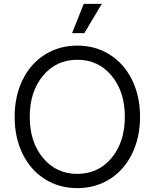

<svg xmlns="http://www.w3.org/2000/svg" viewBox="-20 -950 794 986"><path d="M543.7 -30.3Q470.2 16.1 377 16.1Q283.7 16.1 210.2 -30.3Q136.7 -76.7 95.9 -160.4Q55.2 -244.1 55.2 -350.1Q55.2 -456.1 95.9 -539.6Q136.7 -623 210.2 -669.4Q283.7 -715.8 377 -715.8Q470.2 -715.8 543.7 -669.4Q617.2 -623 658.2 -539.6Q699.2 -456.1 699.2 -350.1Q699.2 -244.1 658.2 -160.4Q617.2 -76.7 543.7 -30.3ZM200.9 -138.9Q269 -57.1 377 -57.1Q484.9 -57.1 553 -138.9Q621.1 -220.7 621.1 -350.1Q621.1 -479.5 553 -561.3Q484.9 -643.1 377 -643.1Q269 -643.1 200.9 -561.3Q132.8 -479.5 132.8 -350.1Q132.8 -220.7 200.9 -138.9ZM350.1 -779.8 410.2 -930.2H502.9L413.1 -779.8Z"/></svg>

Font: Uncut Sans
Style: Regular
Weight: 400
Designer: Kasper Nordkvist
Foundry: UNCUT.wtf
Version: Version 1.304;Glyphs 3.2 (3246)